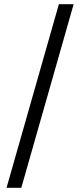

<svg xmlns="http://www.w3.org/2000/svg" viewBox="-20 -730 387 910"><path d="M259 -710H329L81 160H11Z"/></svg>

Font: Assistant SemiBold
Style: Regular
Weight: 600
Designer: Hebrew By Ben Nathan, Latin by Paul Hunt
Version: Version 2.001; ttfautohint (v1.6)